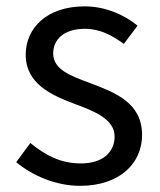

<svg xmlns="http://www.w3.org/2000/svg" viewBox="-20 -577 508 610"><path d="M234.1 13.4C362.2 13.4 431.4 -59.7 431.4 -148.2C431.4 -251.2 345.1 -283.1 266.2 -313.1C204.7 -335.9 149 -355.7 149 -407.3C149 -449.6 180.8 -485.5 249.9 -485.5C297.9 -485.5 336 -464.7 373.4 -437.5L417 -495.4C375.7 -529.3 315.8 -556.8 248.8 -556.8C130.4 -556.8 61.7 -489.3 61.7 -403C61.7 -310.4 144.2 -274.2 219.5 -246C280 -223.6 344.1 -198.4 344.1 -143.1C344.1 -95.6 308.9 -57.8 236.9 -57.8C171.7 -57.8 123.5 -84.3 76.4 -122.7L31.5 -61.7C82.8 -19.2 157 13.4 234.1 13.4Z"/></svg>

Font: Source Han Sans JP VF
Style: Regular
Weight: 250
Designer: Ryoko NISHIZUKA 西塚涼子 (kana, bopomofo & ideographs); Paul D. Hunt (Latin, Greek & Cyrillic); Sandoll Communications 산돌커뮤니
Foundry: Adobe
Version: Version 2.004;hotconv 1.0.118;makeotfexe 2.5.65603